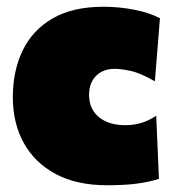

<svg xmlns="http://www.w3.org/2000/svg" viewBox="-20 -537 514 569"><path d="M297 12Q207.5 12 145.2 -21.2Q83 -54.5 50.5 -113.2Q18 -172 18 -249Q18 -326.5 47 -387Q76 -447.5 135.5 -482.2Q195 -517 287 -517Q333 -517 377.8 -508.2Q422.5 -499.5 454 -483L439 -296Q395.5 -321 366.5 -327Q337.5 -333 320 -333Q285.5 -333 264.8 -312.2Q244 -291.5 244 -256Q244 -214 273 -190Q302 -166 352 -166Q401.5 -166 443 -194L451 -7Q423.5 2 387 7Q350.5 12 297 12Z"/></svg>

Font: Commissioner Black
Style: Regular
Weight: 900
Designer: Kostas Bartsokas
Foundry: Kostas Bartsokas
Version: Version 1.000; ttfautohint (v1.8.3)